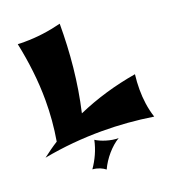

<svg xmlns="http://www.w3.org/2000/svg" viewBox="-166 -847 1040 1175"><g transform="rotate(-20 353.5 -259.5)"><path d="M709 4C689 -57 681 -120 681 -183C681 -215 683 -247 687 -280C550 -257 421 -219 300 -166C343 -353 360 -540 360 -728C281 -708 201 -697 119 -697C105 -697 90 -697 76 -698C102 -573 118 -446 118 -317C118 -230 111 -144 96 -56C62 -35 30 -11 -2 13C125 -11 252 -22 377 -22C489 -22 599 -13 709 4ZM460 53C411 55 345 32 316 12C303 74 277 129 243 178C279 181 306 194 325 209C353 147 406 85 460 53Z"/></g></svg>

Font: Shojumaru
Style: Regular
Weight: 400
Designer: Astigmatic (AOETI)
Foundry: Astigmatic (AOETI)
Version: Version 1.000